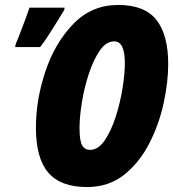

<svg xmlns="http://www.w3.org/2000/svg" viewBox="-20 -745 699 775"><path d="M331 10Q419 10 481 -39.5Q543 -89 582.5 -166Q622 -243 640.5 -328.5Q659 -414 659 -486Q659 -604 611.5 -664.5Q564 -725 457 -725Q350 -725 276 -648.5Q202 -572 163.5 -457.5Q125 -343 125 -230Q125 -106 175 -48Q225 10 331 10ZM343 -140Q323 -140 312 -157.5Q301 -175 301 -229Q301 -272 310.5 -331.5Q320 -391 338.5 -447Q357 -503 382.5 -540.5Q408 -578 441 -578Q484 -578 484 -490Q484 -447 474.5 -388Q465 -329 446.5 -272Q428 -215 402 -177.5Q376 -140 343 -140ZM41 -555H142Q164 -583 192 -628Q220 -673 239 -704L241 -714H99Q95 -701 84 -671.5Q73 -642 61.5 -612Q50 -582 44 -569Z"/></svg>

Font: Noto Sans Display Condensed Black
Style: Italic
Weight: 900
Width: 3
Italic angle: -192°
Designer: Monotype Design Team
Foundry: Monotype Imaging Inc.
Version: Version 1.900